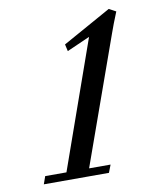

<svg xmlns="http://www.w3.org/2000/svg" viewBox="-76 -712 649 774"><g transform="rotate(-10 248.5 -325.5)"><path d="M41 0 52.2 -31.7H139.2L323.7 -553.7L229.5 -512.2L223.1 -540.5L421.4 -650.9L449.7 -635.7Q429.2 -585.4 417.5 -551.8L231.9 -31.7H319.8L307.6 0Z"/></g></svg>

Font: Elstob 10pt Medium
Style: Italic
Weight: 500
Italic angle: -20°
Designer: Peter S. Baker
Version: Version 1.015